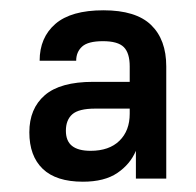

<svg xmlns="http://www.w3.org/2000/svg" viewBox="-20 -727 380 373"><path d="M141 -374Q89 -374 63 -399Q37 -424 37 -470Q37 -516 67 -542Q97 -568 161 -568H232V-598Q232 -624 220.5 -635.5Q209 -647 180 -647Q151 -647 139.5 -636.5Q128 -626 128 -609H57Q57 -654 87.5 -680.5Q118 -707 181 -707Q244 -707 273.5 -678.5Q303 -650 303 -598V-380H244V-434Q233 -408 208 -391Q183 -374 141 -374ZM156 -434Q192 -434 212 -453.5Q232 -473 232 -506V-516H165Q133 -516 120.5 -505Q108 -494 108 -473Q108 -453 120 -443.5Q132 -434 156 -434Z"/></svg>

Font: Golos UI VF
Style: Regular
Weight: 400
Designer: A.Korolkova, Vitaly Kuzmin
Foundry: ParaType Ltd
Version: Version 2.000